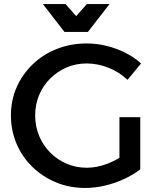

<svg xmlns="http://www.w3.org/2000/svg" viewBox="-20 -922 789 950"><path d="M611 -527Q571 -565 517.5 -586.5Q464 -608 409 -608Q355 -608 309 -588Q263 -568 228 -533Q193 -498 173.5 -451.5Q154 -405 154 -351Q154 -297 173.5 -250Q193 -203 228 -167.5Q263 -132 309.5 -112Q356 -92 410 -92Q459 -92 511.5 -112Q564 -132 606 -166L674 -84Q639 -57 593.5 -36Q548 -15 499 -3.5Q450 8 402 8Q324 8 257.5 -19.5Q191 -47 140.5 -96Q90 -145 62 -210.5Q34 -276 34 -351Q34 -426 62.5 -490.5Q91 -555 142 -604Q193 -653 261.5 -680Q330 -707 409 -707Q459 -707 507.5 -695Q556 -683 600 -661Q644 -639 678 -608ZM571 -342H674V-84H571ZM415 -764H299L192 -902H304L391 -804H323L410 -902H522Z"/></svg>

Font: Alexandria
Style: Regular
Weight: 400
Designer: Mohamed Gaber
Foundry: Kief Type Foundry
Version: Version 5.100